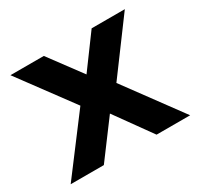

<svg xmlns="http://www.w3.org/2000/svg" viewBox="-119 -673 844 817"><g transform="rotate(-30 303.0 -265.0)"><path d="M597 0 394 -276 582 -530H419L302 -371L184 -530H20L213 -269L10 0H173L305 -177L432 0Z"/></g></svg>

Font: 18Franklin
Style: Bold
Weight: 700
Designer: Pablo Impallari, Rodrigo Fuenzalida (Modified by Dan O. Williams)
Version: Version 0.025;PS 000.025;hotconv 1.0.88;makeotf.lib2.5.64775